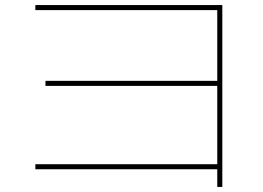

<svg xmlns="http://www.w3.org/2000/svg" viewBox="-20 -720 1040 760"><path d="M840 20V-50H120V-70H840V-380H160V-400H840V-680H120V-700H860V20Z"/></svg>

Font: M PLUS 1 Thin
Style: Regular
Weight: 100
Designer: Coji Morishita
Foundry: UNDERFOREST DESIGN
Version: Version 1.001